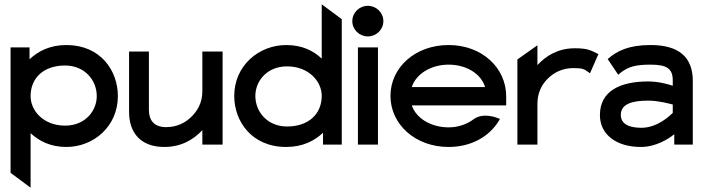

<svg xmlns="http://www.w3.org/2000/svg" viewBox="-20 -671 3265 891"><path d="M29 131 122 200V-53C161 -17 213 11 288 11C414 11 527 -84 527 -225C527 -343 447 -462 288 -462C212 -462 158 -434 117 -396V-451H29ZM122 -225C122 -308 181 -367 282 -367C371 -367 429 -301 429 -225C429 -156 375 -88 282 -88C183 -88 122 -156 122 -225Z M579 -151C579 -56 632 11 742 11C821 11 878 -23 919 -67V0H1013V-432H919V-246C919 -195 896 -155 866 -127C840 -102 802 -81 751 -81C696 -81 671 -112 671 -161V-432H579Z M1067 -226C1067 -108 1148 11 1308 11C1384 11 1439 -17 1479 -55V0H1566V-582L1473 -651V-399C1435 -435 1383 -462 1308 -462C1182 -462 1067 -367 1067 -226ZM1165 -226C1165 -295 1219 -363 1312 -363C1411 -363 1473 -295 1473 -226C1473 -143 1413 -84 1312 -84C1223 -84 1165 -150 1165 -226Z M1615 -573C1615 -533 1648 -502 1687 -502C1726 -502 1759 -533 1759 -573C1759 -613 1726 -644 1687 -644C1648 -644 1615 -613 1615 -573ZM1641 0H1734V-451H1641Z M1792 -226C1792 -95 1906 11 2062 11C2166 11 2250 -37 2294 -109L2300 -119L2290 -123C2289 -123 2223 -152 2177 -117C2146 -94 2106 -80 2062 -80C1980 -80 1911 -122 1891 -182H2329V-224C2329 -356 2217 -462 2062 -462C1906 -462 1792 -357 1792 -226ZM1891 -267C1910 -327 1979 -371 2062 -371C2145 -371 2213 -328 2231 -267Z M2381 0H2474V-190C2474 -241 2495 -281 2525 -309C2551 -334 2590 -355 2640 -355C2684 -355 2691 -350 2708 -338L2718 -331L2757 -420C2724 -435 2713 -447 2648 -447C2570 -447 2515 -413 2474 -369V-461L2381 -395Z M2764 -137C2764 -46 2841 11 2954 11C3023 11 3080 -25 3109 -48V0H3195V-296C3195 -407 3129 -462 2999 -462C2899 -462 2845 -436 2800 -397L2849 -324L2858 -332C2897 -363 2932 -371 2999 -371C3074 -371 3102 -353 3102 -298V-273C3079 -281 3035 -293 2988 -293C2860 -293 2764 -250 2764 -137ZM2861 -138C2861 -189 2914 -204 2988 -204C3035 -204 3082 -191 3102 -186V-147C3090 -135 3031 -78 2957 -78C2896 -78 2861 -97 2861 -138Z"/></svg>

Font: Charger Sport
Style: BdExt
Weight: 700
Designer: Jasper
Foundry: Cannot Into Space Fonts
Version: Version 1.1